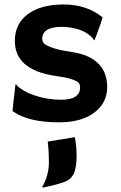

<svg xmlns="http://www.w3.org/2000/svg" viewBox="-20 -540 541 859"><path d="M243.7 7.3Q106 7.3 36.1 -43Q37.1 -57.6 39.1 -76.2L43.5 -111.3Q47.4 -146 48.3 -154.5Q49.3 -163.1 49.8 -163.8Q50.3 -164.6 57.6 -156Q64.9 -147.5 85.4 -135.3Q106 -123 132.8 -113.8Q190.9 -93.8 253.9 -93.8Q338.4 -93.8 338.4 -149.9Q338.4 -168 322.3 -176.8Q293.5 -191.4 237.5 -199Q181.6 -206.5 146 -221.2Q110.4 -235.8 87.9 -256.3Q46.4 -294.9 46.4 -357.4Q46.4 -433.6 105 -477.1Q163.1 -520 265.6 -520Q367.2 -520 439 -462.4Q435.5 -449.7 431.6 -438Q420.4 -405.8 415 -391.6L403.8 -362.8Q402.8 -358.9 402.3 -358.9Q401.4 -358.9 394.5 -369.1Q363.8 -404.8 298.8 -416Q278.8 -419.9 257.8 -419.9Q168.9 -419.9 168.9 -366.2Q168.9 -347.7 187.5 -337.9Q222.2 -319.3 282.5 -310.5Q342.8 -301.8 374 -286.9Q405.3 -272 424.3 -251Q459.5 -212.9 459.5 -149.9Q459.5 -81.1 404.3 -38.1Q346.7 7.3 243.7 7.3ZM168.9 296.4Q198.7 243.7 198.7 188Q198.7 132.3 193.4 93.3L314.9 73.7L318.8 98.6Q322.8 126 322.8 155Q322.8 184.1 319.8 201.9Q316.9 219.7 312 232.4Q300.3 260.7 272 272.5Q240.7 285.2 171.9 299.3Z"/></svg>

Font: Hammersmith One
Style: Regular
Weight: 400
Designer: Nicole Fally
Foundry: Nicole Fally
Version: Version 1.003